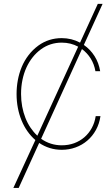

<svg xmlns="http://www.w3.org/2000/svg" viewBox="-20 -747 568 972"><path d="M47.6 204.5 159.1 -38Q137.1 -56.8 119.5 -81.7Q101.9 -106.5 89.5 -136.4Q77.1 -166.2 70.5 -200.1Q63.9 -234 63.9 -271.3Q63.9 -306.5 70.3 -341.3Q76.7 -376.1 90 -408Q103.3 -440 124.5 -467.7Q145.6 -495.4 174.7 -516.7Q226.6 -554 292.6 -554Q342.3 -554 385.3 -531.2L475.1 -727.3H499.3L404.5 -519.5Q436.8 -497.2 458.5 -463.2Q480.1 -429.3 487.2 -386.4H463.1Q457 -421.9 439.3 -450.5Q421.5 -479 394.9 -498.6L188.2 -44.4Q235.1 -11.4 292.6 -11.4Q326.3 -11.4 355.5 -22Q384.6 -32.7 407.1 -52.2Q429.7 -71.7 444.6 -98.9Q459.5 -126.1 464.5 -159.1H488.6Q483 -120.4 465.6 -89Q448.2 -57.5 422.1 -35.2Q396 -12.8 362.7 -0.7Q329.5 11.4 292.6 11.4Q230.1 11.4 178.3 -23.4L74.6 204.5ZM169 -60 375.7 -510.7Q338.1 -531.2 292.6 -531.2Q234 -531.2 187.5 -497.5Q164.1 -480.5 145.4 -457Q126.8 -433.6 113.6 -404.7Q100.5 -375.7 93.6 -342.2Q86.6 -308.6 86.6 -271.3Q86.6 -238.3 92.3 -207.7Q98 -177.2 108.7 -150.2Q119.3 -123.2 134.6 -100.5Q149.9 -77.8 169 -60Z"/></svg>

Font: Inter P Thin
Style: Regular
Weight: 100
Designer: Rasmus Andersson
Foundry: rsms
Version: Version 3.018;git-588b23468